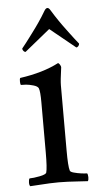

<svg xmlns="http://www.w3.org/2000/svg" viewBox="-53 -766 412 802"><g transform="rotate(-5 153.0 -364.5)"><path d="M38.6 -450.7Q135.3 -464.4 200.7 -498.5Q204.6 -498.5 208.7 -491.7Q212.9 -484.9 212.9 -480.5Q205.1 -424.8 205.1 -405.8V-368.2V-131.3Q205.1 -65.9 210.9 -47.4Q211.4 -44.4 216.1 -41.7Q220.7 -39.1 227.5 -37.4Q234.4 -35.6 242.4 -33.9Q250.5 -32.2 258.3 -31.2Q266.1 -30.3 272.2 -29.8Q278.3 -29.3 282.2 -29.3Q285.6 -24.9 285.9 -12.9Q286.1 -1 282.2 3.4Q266.6 2.4 242.2 1Q217.8 -0.5 199.2 -1.5Q180.7 -2.4 160.9 -2.4Q141.1 -2.4 122.8 -1.5Q104.5 -0.5 80.6 1Q56.6 2.4 41 3.4Q36.6 -1 36.9 -12.9Q37.1 -24.9 41 -29.3Q57.1 -29.3 83.5 -34.4Q109.9 -39.6 112.3 -47.4Q117.7 -65.9 117.7 -131.3V-342.3Q117.7 -387.2 112.3 -400.9Q108.4 -409.7 90.3 -414.8Q72.3 -419.9 60.1 -420.7Q47.9 -421.4 38.6 -421.4Q36.6 -423.3 36.1 -434.8Q35.6 -446.3 38.6 -450.7ZM57.6 -572.3Q62 -577.1 75.2 -594.5Q88.4 -611.8 92 -616.7Q95.7 -621.6 105.7 -635Q115.7 -648.4 120.6 -655.3Q125.5 -662.1 133.8 -674.1Q142.1 -686 149.2 -697.3Q156.2 -708.5 164.1 -721.7Q170.4 -731.9 176.8 -731.9Q183.1 -731.9 189 -721.7Q197.3 -708.5 204.3 -697.3Q211.4 -686 219.7 -674.1Q228 -662.1 232.9 -655.3Q237.8 -648.4 247.8 -635Q257.8 -621.6 261.5 -616.7Q265.1 -611.8 278.3 -594.5Q291.5 -577.1 295.9 -572.3Q295.9 -566.4 291.7 -561.8Q287.6 -557.1 283.2 -557.1L176.8 -643.6Q109.9 -588.9 70.3 -557.1Q65.9 -557.1 61.8 -561.8Q57.6 -566.4 57.6 -572.3Z"/></g></svg>

Font: Crimson
Style: Regular
Weight: 400
Version: Version 0.8